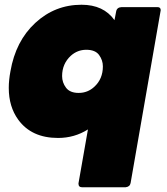

<svg xmlns="http://www.w3.org/2000/svg" viewBox="-20 -572 706 810"><path d="M510 218H326Q311 218 311 202L351 -26Q294 10 225 10Q113 10 57 -67Q17 -122 17 -201Q17 -234 24 -271Q46 -399 129 -475.5Q212 -552 324 -552Q417 -552 463 -487Q467 -506 470 -523.5Q473 -541 493 -542H644Q658 -542 658 -529L531 200Q528 216 510 218ZM312 -180Q350 -180 378 -206Q414 -239 414 -292Q414 -318 398 -340Q382 -362 344 -362Q307 -362 279 -337Q242 -303 242 -251Q242 -224 258.5 -202Q275 -180 312 -180Z"/></svg>

Font: YamahaIndonesia935. App Black
Style: Italic
Weight: 900
Italic angle: -10°
Designer: Dalton Maag Ltd
Foundry: Dalton Maag Ltd
Version: Version 1.002; January 01, 2024; Regular/Italic